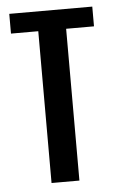

<svg xmlns="http://www.w3.org/2000/svg" viewBox="-47 -625 400 659"><g transform="rotate(-5 153.0 -295.5)"><path d="M104 0V-523H10V-591H296V-523H200V0Z"/></g></svg>

Font: Alumni Sans SemiBold
Style: Regular
Weight: 600
Designer: Robert E. Leuschke
Foundry: Robert E. Leuschke
Version: Version 1.018